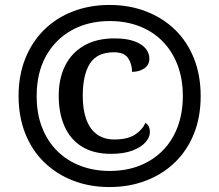

<svg xmlns="http://www.w3.org/2000/svg" viewBox="-20 -745 885 775"><path d="M422 10Q342 10 275 -16Q208 -42 158.5 -90Q109 -138 82 -206Q55 -274 55 -358Q55 -441 82 -508.5Q109 -576 158 -624.5Q207 -673 274.5 -699Q342 -725 422 -725Q502 -725 569.5 -699Q637 -673 686.5 -625Q736 -577 763 -509Q790 -441 790 -357Q790 -273 763 -205.5Q736 -138 686.5 -90Q637 -42 569.5 -16Q502 10 422 10ZM428 -124Q358 -124 311 -153Q264 -182 240.5 -235Q217 -288 217 -358Q217 -427 242.5 -479Q268 -531 318.5 -560.5Q369 -590 442 -590Q490 -590 521 -579Q552 -568 567.5 -549.5Q583 -531 583 -508Q583 -483 562.5 -469Q542 -455 513 -455Q513 -487 497 -510.5Q481 -534 440 -534Q372 -534 343 -488.5Q314 -443 314 -358Q314 -302 328.5 -262.5Q343 -223 371.5 -202.5Q400 -182 441 -182Q494 -182 524 -201Q554 -220 567 -249Q585 -239 585 -211Q585 -191 567.5 -171Q550 -151 515 -137.5Q480 -124 428 -124ZM423 -55Q490 -55 544 -76.5Q598 -98 637 -137.5Q676 -177 697 -233Q718 -289 718 -358Q718 -427 696.5 -483Q675 -539 636 -578.5Q597 -618 543 -639Q489 -660 423 -660Q336 -660 269.5 -623Q203 -586 165.5 -518.5Q128 -451 128 -357Q128 -286 150 -230Q172 -174 211.5 -135Q251 -96 305 -75.5Q359 -55 423 -55Z"/></svg>

Font: Noto Serif Gujarati Black
Style: Regular
Weight: 900
Version: Version 2.102